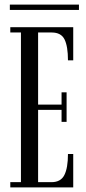

<svg xmlns="http://www.w3.org/2000/svg" viewBox="-20 -819 374 839"><path d="M25 0V-23H71.5V-677H25V-700H300V-555.5H277Q277 -616.5 262 -646.8Q247 -677 206 -677H146.5V-362H249V-415.5H271V-286.5H249V-339H146.5V-23H205Q245.5 -23 261.2 -54Q277 -85 277 -146H300V0ZM23 -775.5V-799H325V-775.5Z"/></svg>

Font: Imbue 50pt
Style: Regular
Weight: 400
Designer: Tyler Finck
Foundry: Etcetera Type Company
Version: Version 1.102; ttfautohint (v1.8.3)